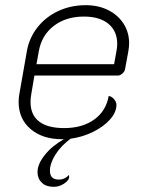

<svg xmlns="http://www.w3.org/2000/svg" viewBox="-20 -529 558 742"><path d="M479 -362Q479 -348 476 -331L463 -260Q461 -252 452.5 -244.5Q444 -237 436 -237H113L101 -166Q98 -150 98 -135Q98 -85 131 -59.5Q164 -34 228 -34Q298 -34 344 -67Q390 -100 400 -158Q411 -157 420.5 -146Q430 -135 430 -124Q430 -95 405 -67Q380 -39 339 -19Q298 1 253 7Q216 34 194.5 68Q173 102 173 131Q173 165 207 165Q231 165 246 147Q248 156 247 159Q243 171 225.5 182Q208 193 187 193Q158 193 141.5 177Q125 161 125 136Q125 105 153.5 69.5Q182 34 227 9H220Q144 9 98 -30.5Q52 -70 52 -135Q52 -151 55 -167L84 -332Q93 -383 125 -423.5Q157 -464 205.5 -486.5Q254 -509 311 -509Q360 -509 398 -490Q436 -471 457.5 -437.5Q479 -404 479 -362ZM433 -359Q433 -409 399 -437Q365 -465 304 -465Q235 -465 188 -429Q141 -393 130 -331L121 -281H421L430 -331Q433 -346 433 -359Z"/></svg>

Font: K2D Thin
Style: Italic
Weight: 100
Italic angle: -10°
Designer: Katatrad Aksorn Co.,Ltd.
Foundry: Cadson Demak Co.,Ltd.
Version: Version 1.000; ttfautohint (v1.6)